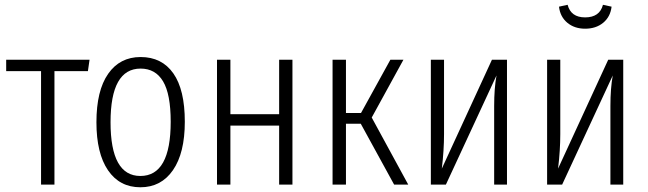

<svg xmlns="http://www.w3.org/2000/svg" viewBox="-20 -773 2714 804"><path d="M355 -522.9 348.1 -475.1H208V0H151.9V-475.1H5.9V-522.9Z M568.8 -534.2Q657.7 -534.2 705.8 -465.8Q753.9 -397.5 753.9 -263.2Q753.9 -132.3 704.3 -60.5Q654.8 11.2 567.9 11.2Q481 11.2 432.4 -59.8Q383.8 -130.9 383.8 -261.2Q383.8 -393.6 432.9 -463.9Q481.9 -534.2 568.8 -534.2ZM568.8 -485.8Q442.9 -485.8 442.9 -261.2Q442.9 -36.1 567.9 -36.1Q694.8 -36.1 694.8 -263.2Q694.8 -378.9 662.8 -432.4Q630.9 -485.8 568.8 -485.8Z M1148.9 0V-247.1H944.8V0H888.7V-522.9H944.8V-294.9H1148.9V-522.9H1204.6V0Z M1669.4 -522.9 1536.6 -280.8 1689.5 0H1630.4L1490.7 -254.9H1428.7V0H1372.6V-522.9H1428.7V-299.8H1491.7L1614.7 -522.9Z M2103 -522.9V0H2049.3V-329.1Q2049.3 -403.3 2059.1 -457L1847.2 0H1784.2V-522.9H1839.4V-211.9Q1839.4 -143.1 1830.1 -66.9L2040 -522.9Z M2430.2 -652.8Q2385.7 -652.8 2355.7 -677.7Q2325.7 -702.6 2320.8 -745.1L2356.9 -752.9Q2370.6 -700.2 2430.2 -700.2Q2491.2 -700.2 2504.9 -752.9L2541 -745.1Q2536.1 -702.6 2505.9 -677.7Q2475.6 -652.8 2430.2 -652.8ZM2589.8 -522.9V0H2536.1V-329.1Q2536.1 -403.3 2545.9 -457L2334 0H2271V-522.9H2326.2V-211.9Q2326.2 -143.1 2316.9 -66.9L2526.9 -522.9Z"/></svg>

Font: Fira Sans Compressed Light
Style: Regular
Weight: 300
Width: 1
Designer: Carrois Corporate & Edenspiekermann AG
Foundry: Carrois Corporate GbR & Edenspiekermann AG
Version: Version 4.203;PS 004.203;hotconv 1.0.88;makeotf.lib2.5.64775